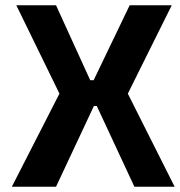

<svg xmlns="http://www.w3.org/2000/svg" viewBox="-20 -710 684 730"><path d="M644 0H491L348 -307H337L193 0H25L206 -354L42 -690H193L323 -405H336L473 -690H633L466 -354Z"/></svg>

Font: Taylor Sans Bold LRS
Style: Bold
Weight: 700
Italic angle: -8°
Designer: Natanael Gama
Version: Version 1.001 September 8, 2015